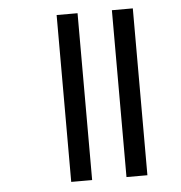

<svg xmlns="http://www.w3.org/2000/svg" viewBox="-48 -668 672 713"><g transform="rotate(-5 288.5 -311.0)"><path d="M395 -622V0H473V-622ZM189 -622V0H267V-622Z"/></g></svg>

Font: Noto Sans Devanagari UI SemiCondensed
Style: Regular
Weight: 400
Width: 4
Designer: Jelle Bosma - Monotype Design Team
Foundry: Monotype Imaging Inc.
Version: Version 2.004